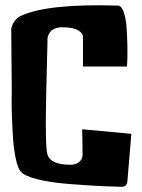

<svg xmlns="http://www.w3.org/2000/svg" viewBox="-20 -715 548 740"><path d="M299.8 -458.5V-574.2Q298.8 -587.9 279.8 -598.9Q260.7 -609.9 220.2 -609.9Q203.1 -609.9 191.2 -604.7Q179.2 -599.6 173.8 -592.5Q168.5 -585.4 165.8 -578.4Q163.1 -571.3 163.1 -566.4V-561L157.7 -333.5Q153.8 -147 163.1 -118.7Q175.8 -80.1 251.5 -80.1Q271.5 -80.1 283.2 -89.4Q294.9 -98.6 296.9 -107.9L298.3 -117.2L296.9 -216.8L486.3 -199.2L470.7 -13.7Q469.7 -5.9 464.1 -0.5Q458.5 4.9 450.7 4.9H450.2Q404.8 3.9 359.9 1.7Q314.9 -0.5 244.1 -6.1Q173.3 -11.7 123 -24.4Q72.8 -37.1 59.1 -54.7Q47.9 -68.8 40.3 -105.7Q32.7 -142.6 30 -184.8Q27.3 -227.1 25.9 -267.1Q24.4 -307.1 24.9 -334L25.4 -360.4L23.4 -589.8Q23.4 -590.8 23.2 -593Q22.9 -595.2 22.9 -596.2Q22.9 -614.3 34.9 -631.6Q46.9 -648.9 63.5 -655.3Q168.5 -701.7 435.1 -693.4Q448.2 -692.9 456.8 -668.5Q465.3 -644 467.8 -609.6Q470.2 -575.2 470.9 -541Q471.7 -506.8 470.7 -482.4L469.2 -458.5Z"/></svg>

Font: Some Time Later
Style: Regular
Weight: 400
Version: Version 003.300